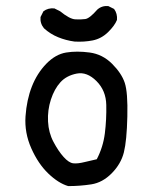

<svg xmlns="http://www.w3.org/2000/svg" viewBox="-20 -628 540 650"><path d="M210.9 2Q177.7 -7.8 143.6 -40.5Q109.4 -73.2 85.9 -126Q62.5 -178.7 66.4 -234.4Q70.3 -290 87.9 -335Q105.5 -379.9 136.7 -412.1Q168 -444.3 204.1 -450.2Q240.2 -456.1 283.7 -450.2Q327.1 -444.3 359.4 -412.1Q391.6 -379.9 402.3 -347.7Q413.1 -315.4 411.1 -233.4Q409.2 -151.4 399.4 -112.3Q389.6 -73.2 358.4 -41.5Q327.1 -9.8 289.1 -3.9Q251 2 210.9 2ZM307.6 -88.9Q329.1 -129.9 335 -176.8Q340.8 -223.6 339.8 -272.5Q338.9 -321.3 306.6 -353.5Q274.4 -385.7 239.7 -378.9Q205.1 -372.1 184.6 -349.6Q164.1 -327.1 152.3 -291Q140.6 -254.9 142.6 -216.8Q144.5 -178.7 161.1 -147.5Q177.7 -116.2 195.3 -96.7Q212.9 -77.1 227.5 -75.2Q242.2 -73.2 267.6 -79.6Q293 -85.9 307.6 -88.9ZM232.4 -487.3Q203.1 -491.2 176.8 -502Q150.4 -512.7 128.9 -532.2Q115.2 -548.8 117.2 -570.3L127 -589.8Q142.6 -601.6 164.1 -599.6L183.6 -589.8Q215.8 -563.5 234.9 -562.5Q253.9 -561.5 268.6 -563.5Q283.2 -565.4 309.6 -595.7Q325.2 -609.4 346.7 -607.4L366.2 -597.7Q377.9 -582 376 -560.5Q368.2 -541 345.7 -519Q323.2 -497.1 293.9 -491.2Q264.6 -485.4 232.4 -487.3Z"/></svg>

Font: JasonHandwriting1
Style: Regular
Weight: 400
Version: Version 1.48.20